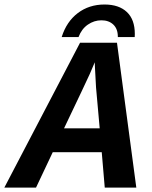

<svg xmlns="http://www.w3.org/2000/svg" viewBox="-71 -853 691 873"><path d="M548.8 0H405.3L391.6 -161.1H168.9L92.8 0H-51.3L293 -658.7H460.9ZM359.9 -569.8Q352.1 -549.8 337.2 -516.6Q322.3 -483.4 220.2 -269.5H382.3L365.7 -455.1L360.4 -552.7ZM390.1 -760.7Q356.9 -760.7 328.4 -741Q299.8 -721.2 286.1 -684.6H209.5Q231.4 -754.4 282.7 -793.5Q334 -832.5 404.3 -832.5Q469.7 -832.5 505.9 -798.3Q542 -764.2 542 -698.7L541.5 -684.6H464.8V-686Q464.8 -721.7 444.3 -741.2Q423.8 -760.7 390.1 -760.7Z"/></svg>

Font: Cousine
Style: Bold Italic
Weight: 700
Italic angle: -12°
Monospace: yes
Designer: Steve Matteson
Foundry: Ascender Corporation
Version: Version 1.20